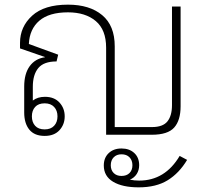

<svg xmlns="http://www.w3.org/2000/svg" viewBox="-20 -579 886 825"><path d="M172 5Q128 5 106 -22Q84 -49 84 -96V-207Q84 -262 107.5 -294.5Q131 -327 173 -333V-334L66 -371V-395Q66 -464 118 -511.5Q170 -559 272 -559Q365 -559 419 -514Q473 -469 473 -380V-33H633Q680 -33 699.5 -57.5Q719 -82 719 -127V-551H756V-122Q756 -62 728.5 -31Q701 0 632 0H436V-374Q436 -451 391.5 -488.5Q347 -526 272 -526Q191 -526 149 -490Q107 -454 104 -390L230 -344L223 -315Q168 -315 144.5 -286.5Q121 -258 121 -206V-147Q142 -163 173 -163Q213 -163 235.5 -138.5Q258 -114 258 -79Q258 -44 235.5 -19.5Q213 5 172 5ZM172 -23Q198 -23 212.5 -38.5Q227 -54 227 -79Q227 -104 212.5 -119.5Q198 -135 172 -135Q145 -135 131 -119.5Q117 -104 117 -79Q117 -54 131 -38.5Q145 -23 172 -23ZM576 226Q506 226 466 202Q426 178 426 132Q426 99 447 79Q468 59 502 59Q536 59 557 78.5Q578 98 578 131Q578 152 567.5 168.5Q557 185 538 193Q557 197 578 197Q689 197 752 91L784 108Q750 165 700.5 195.5Q651 226 576 226ZM502 177Q524 177 536.5 164.5Q549 152 549 131Q549 110 536.5 97Q524 84 502 84Q481 84 468.5 97Q456 110 456 131Q456 152 468.5 164.5Q481 177 502 177Z"/></svg>

Font: Noto Sans Thai Looped ExtLight
Style: Regular
Weight: 200
Designer: Sasikarn Vongin, Ben Mitchell
Foundry: The Fontpad Ltd
Version: Version 1.00